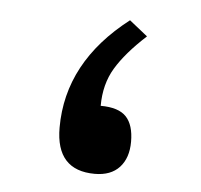

<svg xmlns="http://www.w3.org/2000/svg" viewBox="-34 -344 396 379"><g transform="rotate(5 163.5 -155.0)"><path d="M245.6 -279.8Q205.1 -242.7 185.8 -210.4Q166.5 -178.2 166.5 -135.3Q202.1 -135.3 217.3 -119.1Q232.4 -103 232.4 -69.8Q232.4 -37.6 215.3 -19Q198.2 -0.5 166.5 -0.5Q89.4 -0.5 89.4 -85.4Q89.4 -215.8 209.5 -308.6Z"/></g></svg>

Font: Vazir FD-WOL
Style: FD-WOL
Weight: 400
Foundry: Based on Dejavu fonts, by Saber Rastikerdar
Version: Version 26.0.0